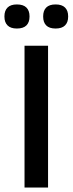

<svg xmlns="http://www.w3.org/2000/svg" viewBox="-28 -845 327 865"><path d="M188.5 0H82.5V-639H188.5ZM48 -716.5Q20 -716.5 6 -730.5Q-8 -744.5 -8 -769.5V-772Q-8 -797 6 -811Q20 -825 48 -825Q77 -825 91 -811Q105 -797 105 -772V-769.5Q105 -744.5 91 -730.5Q77 -716.5 48 -716.5ZM222.5 -716.5Q194 -716.5 180.2 -730.5Q166.5 -744.5 166.5 -769.5V-772Q166.5 -797 180.2 -811Q194 -825 222.5 -825Q251 -825 265 -811Q279 -797 279 -772V-769.5Q279 -744.5 265 -730.5Q251 -716.5 222.5 -716.5Z"/></svg>

Font: Anek Gurmukhi Medium SemiExpanded
Style: Regular
Weight: 500
Width: 6
Version: Version 1.003